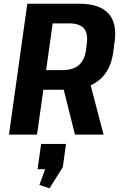

<svg xmlns="http://www.w3.org/2000/svg" viewBox="-20 -720 645 1027"><path d="M126 -700H405Q511 -700 559 -649Q607 -598 593 -497L585 -437Q571 -340 508.5 -290Q446 -240 340 -240H205L220 -345H313Q370 -345 401 -371Q432 -397 440 -451L444 -485Q452 -542 428.5 -568.5Q405 -595 348 -595H228L267 -631L178 0H28ZM313 -271H463L534 0H381ZM333 50 316 174 245 287 191 269 251 103 301 185H181L200 50Z"/></svg>

Font: Pathway Extreme SemiCondensed
Style: Bold Italic
Weight: 700
Width: 4
Italic angle: -8°
Version: Version 1.001;gftools[0.9.26]